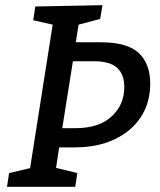

<svg xmlns="http://www.w3.org/2000/svg" viewBox="-20 -720 616 740"><path d="M7 0 15 -53 96 -72 183 -625 108 -642 116 -695 375 -700 366 -647 283 -625 272 -557H369Q471 -557 515 -515.5Q559 -474 559 -398Q559 -324 523 -269Q487 -214 421.5 -183Q356 -152 268 -152H208L196 -73L278 -53L270 0ZM342 -484H261L220 -226H271Q361 -226 410 -271Q459 -316 459 -385Q459 -433 431.5 -458.5Q404 -484 342 -484Z"/></svg>

Font: Bitter Medium
Style: Italic
Weight: 500
Italic angle: -9°
Designer: Sol Matas, and Bitter project Authors
Foundry: Sol Matas
Version: Version 2.001